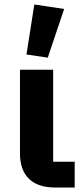

<svg xmlns="http://www.w3.org/2000/svg" viewBox="-20 -836 369 856"><path d="M313 -115V0H225Q149 0 109 -39Q69 -78 69 -153V-525H217V-115ZM266 -796 193 -579 98 -593 133 -816Z"/></svg>

Font: IBM Plex Sans
Style: Regular
Weight: 400
Designer: Mike Abbink, Paul van der Laan, Pieter van Rosmalen
Foundry: Bold Monday
Version: Version 3.201